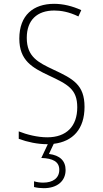

<svg xmlns="http://www.w3.org/2000/svg" viewBox="-20 -744 540 1004"><path d="M226 10H230L196 82C256 84 290 101 290 144C290 187 257 211 206 211C191 211 174 209 158 204V234C173 238 192 240 209 240C279 240 323 203 323 145C323 97 293 68 236 61L261 8C361 -4 422 -69 422 -185C422 -301 362 -332 259 -380C181 -417 120 -446 120 -546C120 -639 174 -689 264 -689C298 -689 341 -682 390 -658L405 -691C359 -712 311 -724 263 -724C155 -724 81 -665 81 -542C81 -427 149 -390 236 -349C334 -303 384 -278 384 -183C384 -84 328 -26 227 -26C177 -26 120 -40 78 -57V-18C124 -1 177 10 226 10Z"/></svg>

Font: Noto Sans Mono ExtraCondensed ExtraLight
Style: Regular
Weight: 200
Width: 2
Designer: Monotype Design Team
Foundry: Monotype Imaging Inc.
Version: Version 2.014